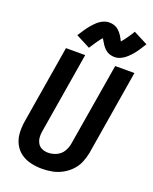

<svg xmlns="http://www.w3.org/2000/svg" viewBox="-176 -1069 937 1173"><g transform="rotate(20 292.5 -482.5)"><path d="M244 8Q276 8 309 2Q342 -4 373 -20.5Q404 -37 428.5 -62.5Q453 -88 466 -119.5Q479 -151 485 -183L576 -735H451L362 -201Q358 -173 343 -147.5Q328 -122 301 -109.5Q274 -97 246 -97Q225 -97 206.5 -105Q188 -113 178 -130.5Q168 -148 166.5 -168.5Q165 -189 169 -210L256 -735H131L47 -227Q41 -189 43 -152Q45 -115 61 -83Q77 -51 105.5 -30Q134 -9 170.5 -0.5Q207 8 244 8ZM427 -785Q448 -785 468 -794.5Q488 -804 504 -819Q520 -834 532 -848Q544 -862 557 -881.5Q570 -901 585 -925L492 -973Q486 -962 480 -953Q474 -944 468.5 -936Q463 -928 458 -921Q453 -914 448.5 -908Q444 -902 441 -898.5Q438 -895 432 -888Q426 -900 419.5 -911.5Q413 -923 403.5 -935Q394 -947 383 -955.5Q372 -964 357.5 -968.5Q343 -973 328 -973Q307 -973 286.5 -963.5Q266 -954 250.5 -939Q235 -924 223 -910Q211 -896 197.5 -876.5Q184 -857 169 -833L262 -785Q269 -796 275 -805Q281 -814 286.5 -822Q292 -830 296.5 -837Q301 -844 306 -850Q311 -856 313.5 -859.5Q316 -863 322 -869Q329 -859 335.5 -847Q342 -835 351.5 -823Q361 -811 372 -802.5Q383 -794 397.5 -789.5Q412 -785 427 -785Z"/></g></svg>

Font: Iosevka Sparkle Oblique
Style: Bold
Weight: 700
Italic angle: -9°
Designer: Belleve Invis
Foundry: Belleve Invis
Version: Version 4.5.0; ttfautohint (v1.8.3)